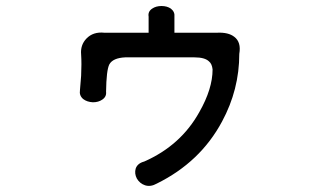

<svg xmlns="http://www.w3.org/2000/svg" viewBox="-20 -605 1040 639"><path d="M474.6 -549.8V-496.1Q433.6 -496.1 407.2 -496.1Q365.2 -496.1 327.1 -496.1Q290 -500 267.6 -476.6Q247.1 -455.1 250 -423.8Q252 -392.6 250 -352.5Q248 -331.1 246.1 -304.7Q243.2 -287.1 256.8 -275.4Q269.5 -265.6 289.1 -264.6Q307.6 -264.6 320.3 -273.4Q335 -283.2 333 -299.8Q334 -371.1 343.8 -390.6Q355.5 -412.1 396.5 -414.1H423.8Q489.3 -414.1 523.4 -414.1Q581.1 -414.1 627 -414.1Q662.1 -414.1 675.8 -400.4Q685.5 -392.6 687.5 -374Q687.5 -309.6 643.6 -232.4Q582 -121.1 460 -67.4Q437.5 -61.5 431.6 -43.9Q426.8 -27.3 435.5 -10.7Q445.3 5.9 462.9 11.7Q481.4 17.6 502 5.9Q646.5 -65.4 718.8 -200.2Q776.4 -306.6 776.4 -425.8Q783.2 -464.8 759.8 -482.4Q740.2 -498 702.1 -496.1Q676.8 -496.1 643.6 -496.1Q623 -496.1 585.9 -496.1H560.5V-548.8Q562.5 -565.4 548.8 -576.2Q536.1 -585 517.6 -585Q499 -585 486.3 -576.2Q471.7 -566.4 474.6 -549.8Z"/></svg>

Font: Gungsuh
Style: Regular
Weight: 400
Version: Version 2.21